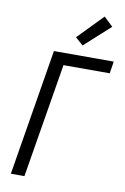

<svg xmlns="http://www.w3.org/2000/svg" viewBox="-104 -1040 718 1100"><g transform="rotate(10 254.5 -490.0)"><path d="M40 0 161 -735H509L498 -665H229L119 0ZM317 -795 272 -835 413 -980 466 -930Z"/></g></svg>

Font: Iosevka
Style: Italic
Weight: 400
Italic angle: -9°
Monospace: yes
Designer: Belleve Invis
Foundry: Belleve Invis
Version: Version 32.5.0; ttfautohint (v1.8.4)